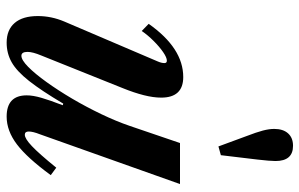

<svg xmlns="http://www.w3.org/2000/svg" viewBox="-186 -728 923 592"><g transform="rotate(90 276.0 -431.5)"><path d="M339 10Q273.5 10 273.5 -52Q273.5 -71 281 -97Q288.5 -123 304 -163L299 -164.5Q259 -97 229 -59Q199 -21 171.5 -5.5Q144 10 111 10Q71.5 10 50.2 -14.8Q29 -39.5 29 -86Q29 -128 46 -168L169 -456Q174 -467.5 174 -476.5Q174 -484 166.5 -484Q157 -484 140.2 -472.5Q123.5 -461 105.8 -443.2Q88 -425.5 75 -406.5L53 -428Q128 -534.5 217 -534.5Q280.5 -534.5 280.5 -466.5Q280.5 -442.5 273 -412.8Q265.5 -383 251.5 -348.5L150.5 -96.5Q139.5 -70 139.5 -54.5Q139.5 -35.5 151.5 -35.5Q164.5 -35.5 185.8 -56.5Q207 -77.5 232.5 -113Q258 -148.5 283.8 -192.2Q309.5 -236 331.5 -282Q353.5 -328 367.5 -369L420.5 -524.5H547L393.5 -92.5Q385 -71 385 -58Q385 -46 395 -46Q407 -46 430.2 -68Q453.5 -90 496.5 -143L519.5 -126Q466.5 -53.5 424.8 -21.8Q383 10 339 10ZM431 -643 399.5 -728.5Q387 -761 382 -780.2Q377 -799.5 377 -815Q377 -842.5 390.8 -857.8Q404.5 -873 429 -873Q476 -873 476 -819Q476 -811 474.8 -796Q473.5 -781 471.5 -763.5L458 -650.5Z"/></g></svg>

Font: Libre Caslon Condensed Bold
Style: Italic
Weight: 700
Italic angle: -22.583°
Designer: Pablo Impallari, Rodrigo Fuenzalida, Katja Schimmel, Ertekin Erdin
Foundry: Pablo Impallari, Rodrigo Fuenzalida
Version: Version 2.000; ttfautohint (v1.8.4.7-5d5b);gftools[0.9.33]